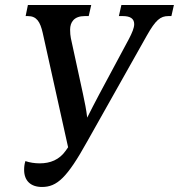

<svg xmlns="http://www.w3.org/2000/svg" viewBox="-20 -734 712 764"><path d="M147 10C207 10 247 -27 327 -171L564 -592C599 -654 618 -670 650 -670H662L672 -714H463L453 -670H469C498 -670 514 -660 514 -638C514 -623 506 -604 493 -579L375 -359C356 -322 343 -299 327 -266C323 -300 318 -323 310 -361L262 -582C260 -593 259 -602 259 -616C259 -646 275 -670 317 -670H333L343 -714H91L82 -670H91C126 -670 140 -647 150 -603L251 -148L242 -135C216 -98 180 -84 138 -84C118 -84 99 -87 81 -93C77 -80 76 -69 76 -58C76 -15 102 10 147 10Z"/></svg>

Font: Noto Serif Condensed Medium
Style: Italic
Weight: 500
Width: 3
Italic angle: -12°
Designer: Monotype Design Team
Foundry: Monotype Imaging Inc.
Version: Version 2.013